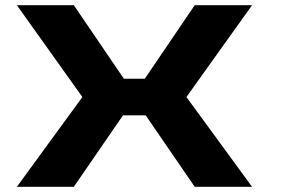

<svg xmlns="http://www.w3.org/2000/svg" viewBox="-20 -720 1090 740"><path d="M264.5 0H45L297.5 -346L45 -700H264.5L457.5 -416.5H538L730.5 -700H951.5L698.5 -346L951.5 0H730.5L541.5 -275.5H454Z"/></svg>

Font: League Mono Extended ExtraBold
Style: Regular
Weight: 800
Width: 9
Designer: Tyler Finck
Foundry: The League of Moveable Type / Tyler Finck
Version: Version 2.210